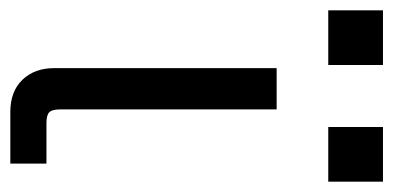

<svg xmlns="http://www.w3.org/2000/svg" viewBox="-242 -547 762 372"><g transform="rotate(90 139.0 -361.0)"><path d="M270 0H170Q130 0 107.5 -23.5Q85 -47 85 -85V-516H165V-96Q165 -81 170.5 -75.5Q176 -70 191 -70H270ZM305 -722V-616H199V-722ZM79 -722V-616H-27V-722Z"/></g></svg>

Font: iA Writer Duo V
Style: Regular
Weight: 400
Designer: Mike Abbink, Paul van der Laan, Pieter van Rosmalen, Oliver Reichenstein
Foundry: Information Architects Inc.
Version: Version 2.000